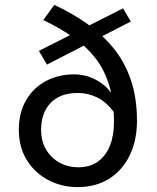

<svg xmlns="http://www.w3.org/2000/svg" viewBox="-20 -753 640 785"><path d="M297 12Q233 12 178 -16.5Q123 -45 90 -98Q57 -151 57 -223Q57 -292 86.5 -343Q116 -394 167.5 -421.5Q219 -449 283 -449Q333 -449 378 -423.5Q423 -398 448 -352L449 -290Q416 -336 377.5 -354.5Q339 -373 299 -373Q250 -373 216.5 -354.5Q183 -336 165.5 -302Q148 -268 148 -223Q148 -176 168.5 -141.5Q189 -107 223.5 -88Q258 -69 300 -69Q348 -69 380.5 -92.5Q413 -116 429.5 -157.5Q446 -199 446 -255Q446 -340 426.5 -404Q407 -468 370 -515.5Q333 -563 279.5 -600.5Q226 -638 157 -671L202 -733Q271 -701 332 -659Q393 -617 440 -561Q487 -505 513.5 -430.5Q540 -356 540 -259Q540 -179 510.5 -118Q481 -57 426.5 -22.5Q372 12 297 12ZM172 -489 139 -545 483 -719 515 -665Z"/></svg>

Font: Source Code Pro ExtraLight Medium
Style: Regular
Weight: 500
Monospace: yes
Version: Version 1.018;hotconv 1.0.116;makeotfexe 2.5.65601